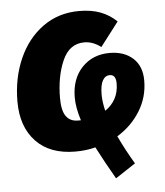

<svg xmlns="http://www.w3.org/2000/svg" viewBox="-51 -596 670 782"><g transform="rotate(-5 284.5 -205.0)"><path d="M412 -29Q441 32 474 87L392 141Q352 72 319 8Q282 18 237 18Q133 18 76 -42Q19 -102 19 -205Q19 -300 53.5 -379Q88 -458 152 -504.5Q216 -551 301 -551Q351 -551 388 -537Q425 -523 454 -495L379 -397Q346 -422 311 -422Q250 -422 221.5 -357Q193 -292 193 -204Q193 -153 209.5 -130Q226 -107 258 -107H270Q253 -160 253 -201Q253 -278 297 -324Q341 -370 410 -370Q469 -370 505 -337.5Q541 -305 541 -246Q541 -178 506 -121.5Q471 -65 412 -29ZM372 -137Q399 -155 413.5 -182Q428 -209 428 -244Q428 -280 403 -280Q384 -280 373.5 -261Q363 -242 363 -203Q363 -175 372 -137Z"/></g></svg>

Font: Fira Sans Condensed ExtraBold
Style: Italic
Weight: 800
Width: 3
Italic angle: -8°
Designer: bBox Type GmbH & Carrois Corporate GbR & Edenspiekermann AG
Foundry: bBox Type GmbH & Carrois Corporate GbR & Edenspiekermann AG
Version: Version 4.301